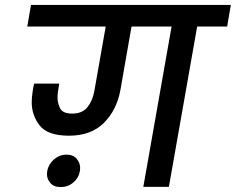

<svg xmlns="http://www.w3.org/2000/svg" viewBox="-20 -760 959 781"><path d="M919 -740 904 -652H782L667 0H563L678 -652H515L470 -395Q455 -312 402.5 -260Q350 -208 261 -208Q174 -208 141.5 -249.5Q109 -291 109 -344Q109 -365 113 -389Q116 -410 119 -420H221L216 -389Q214 -375 214 -363Q214 -341 224.5 -319.5Q235 -298 274 -298Q315 -298 336 -324.5Q357 -351 364 -391L410 -652H91L106 -740ZM305 -64Q300 -36 278 -17.5Q256 1 227 1Q199 1 185 -15.5Q171 -32 171 -51Q171 -57 172 -64Q177 -92 199.5 -111.5Q222 -131 250 -131Q278 -131 292 -114Q306 -97 306 -77Q306 -71 305 -64Z"/></svg>

Font: Fz Poppins Med
Style: Italic
Weight: 500
Italic angle: -10°
Designer: Ninad Kale (Devanagari), Jonny Pinhorn (Latin)
Foundry: Indian Type Foundry
Version: Vit hóa bi Vntype.Com & FontZin.Com